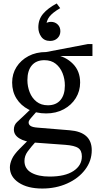

<svg xmlns="http://www.w3.org/2000/svg" viewBox="-20 -830 571 1107"><path d="M224 257Q139 257 88 223Q37 189 37 135Q37 114 48.5 87.5Q60 61 94 27L149 -28L194 -22Q157 19 139 44Q121 69 121 98Q121 143 160.5 165.5Q200 188 266 188Q355 188 403.5 156Q452 124 452 72Q452 38 431 23.5Q410 9 356 5L178 -8Q122 -13 91 -32.5Q60 -52 60 -83Q60 -109 78 -126Q96 -143 124 -169L155 -199H202L172 -165Q155 -146 150 -138.5Q145 -131 145 -124Q145 -111 157 -103.5Q169 -96 198 -94L381 -79Q509 -69 509 36Q509 98 470.5 148.5Q432 199 367 228Q302 257 224 257ZM246 -176Q188 -176 144 -199Q100 -222 75 -262Q50 -302 50 -354Q50 -404 75 -443.5Q100 -483 144 -506.5Q188 -530 246 -530L296 -515Q359 -504 400.5 -462Q442 -420 442 -354Q442 -305 417 -264.5Q392 -224 347.5 -200Q303 -176 246 -176ZM256 -223Q303 -223 328.5 -253Q354 -283 354 -337Q354 -375 340.5 -408.5Q327 -442 301 -462.5Q275 -483 236 -483Q189 -483 163.5 -453Q138 -423 138 -368Q138 -332 151 -298.5Q164 -265 190.5 -244Q217 -223 256 -223ZM246 -507V-530L487 -576H513V-507ZM269 -594Q235 -594 218 -618Q201 -642 201 -672Q201 -718 228.5 -750.5Q256 -783 307 -810L327 -783Q284 -758 265 -734Q246 -710 246 -673L220 -649Q220 -673 235.5 -688.5Q251 -704 274 -704Q297 -704 312.5 -689Q328 -674 328 -650Q328 -626 311.5 -610Q295 -594 269 -594Z"/></svg>

Font: Hedvig Letters Serif
Style: Regular
Weight: 400
Designer: Alexander Örn & Tor Weibull
Foundry: Kanon Foundry
Version: Version 1.000